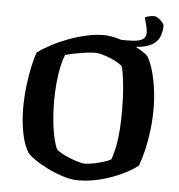

<svg xmlns="http://www.w3.org/2000/svg" viewBox="-57 -887 876 941"><g transform="rotate(5 381.5 -417.0)"><path d="M363 0Q326 0 286 -13Q246 -26 209.5 -44Q173 -62 146.5 -80.5Q120 -99 110 -111Q87 -145 75 -204Q63 -263 63 -328Q63 -382 69 -434.5Q75 -487 84.5 -532Q94 -577 105 -606Q133 -627 171.5 -647.5Q210 -668 254.5 -684.5Q299 -701 343 -710.5Q387 -720 425 -720Q452 -720 485.5 -712Q519 -704 552 -691Q585 -678 610.5 -663Q636 -648 649 -633Q665 -605 676.5 -563Q688 -521 694 -474Q700 -427 700 -381Q700 -329 694 -278Q688 -227 677.5 -181.5Q667 -136 653 -98Q626 -76 578.5 -53Q531 -30 474.5 -15Q418 0 363 0ZM387 -84Q404 -84 429 -89Q454 -94 478.5 -101.5Q503 -109 515 -116Q526 -144 533.5 -182.5Q541 -221 544 -266.5Q547 -312 547 -358Q547 -423 541.5 -480.5Q536 -538 527 -574Q521 -582 504 -592Q487 -602 466.5 -610.5Q446 -619 426 -624.5Q406 -630 392 -630Q375 -630 347 -626.5Q319 -623 291.5 -617.5Q264 -612 245 -606Q234 -580 226.5 -544Q219 -508 215 -465Q211 -422 211 -375Q211 -311 219.5 -248Q228 -185 245 -144Q252 -135 271 -124.5Q290 -114 312.5 -105Q335 -96 356 -90Q377 -84 387 -84ZM511 -679V-704H544Q576 -704 596 -708.5Q616 -713 625 -723Q634 -733 634 -751Q634 -762 629 -783Q624 -804 618 -824Q629 -829 641 -831.5Q653 -834 664 -834Q672 -834 683.5 -826.5Q695 -819 704 -808.5Q713 -798 713 -789Q713 -756 699.5 -730Q686 -704 652 -689.5Q618 -675 555 -675Q547 -675 534.5 -675.5Q522 -676 511 -679Z"/></g></svg>

Font: Texturina Medium 12pt
Style: Bold
Weight: 700
Version: Version 1.002